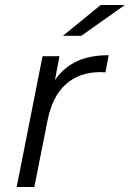

<svg xmlns="http://www.w3.org/2000/svg" viewBox="-20 -752 522 772"><path d="M417 -530 404 -461 384 -462Q299 -462 244.5 -413Q190 -364 171 -267L118 0H47L151 -526H219L201 -430Q236 -481 289 -505.5Q342 -530 417 -530ZM385 -732H482L307 -608H233Z"/></svg>

Font: Montserrat Alternates
Style: Italic
Weight: 400
Italic angle: -11.3°
Designer: Julieta Ulanovsky
Foundry: Julieta Ulanovsky
Version: Version 7.200